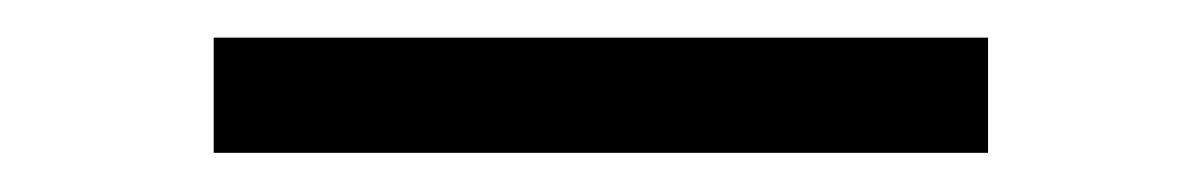

<svg xmlns="http://www.w3.org/2000/svg" viewBox="-20 -689 626 100"><path d="M91.3 -609.4V-669.4H494.6V-609.4Z"/></svg>

Font: Cascadia Mono PL Light
Style: Regular
Weight: 300
Monospace: yes
Designer: Aaron Bell
Foundry: Saja Typeworks
Version: Version 2404.023; ttfautohint (v1.8.4)